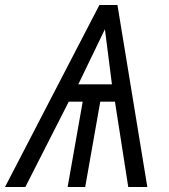

<svg xmlns="http://www.w3.org/2000/svg" viewBox="-54 -745 674 765"><path d="M342 -725H414L533 0H457L404 -340H345.5L285.5 0H215.5L275.5 -340H220L47 0H-34ZM392 -409 364 -628.5 258 -409Z"/></svg>

Font: JuliaMono ExtraBold
Style: Italic
Weight: 800
Italic angle: -9°
Monospace: yes
Designer: cormullion
Foundry: corm
Version: Version 0.057; ttfautohint (v1.8.4)